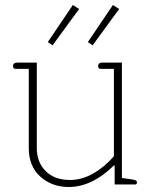

<svg xmlns="http://www.w3.org/2000/svg" viewBox="-20 -737 602 767"><path d="M171 -569 271 -717 296 -701 190 -556ZM331 -569 431 -717 456 -701 350 -556ZM95 -145V-462H41Q37 -462 34.5 -465Q32 -468 32 -473Q32 -487 50 -487H127V-146Q127 -89 162.5 -53.5Q198 -18 260 -18Q307 -18 352.5 -44Q398 -70 435 -113V-462H381Q377 -462 374.5 -465Q372 -468 372 -473Q372 -487 390 -487H467V-26L509 -20Q519 -18 523 -16Q527 -14 527 -8Q527 0 520 0H438V-76H435Q347 10 255 10Q187 10 141 -31.5Q95 -73 95 -145Z"/></svg>

Font: Maitree ExtraLight
Style: Regular
Weight: 275
Designer: CadsonDemak Team
Foundry: CadsonDemak
Version: Version 1.003